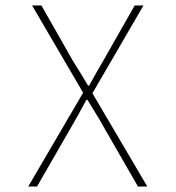

<svg xmlns="http://www.w3.org/2000/svg" viewBox="-20 -680 640 700"><path d="M83 0 283 -342 97 -660H131L247 -456Q261 -434 273 -414.5Q285 -395 301 -368H305Q320 -395 331 -414.5Q342 -434 355 -456L471 -660H503L317 -340L517 0H483L361 -212Q348 -236 332.5 -261Q317 -286 299 -316H295Q279 -286 265 -261Q251 -236 237 -212L115 0Z"/></svg>

Font: Source Code Pro ExtraLight
Style: Regular
Weight: 200
Monospace: yes
Designer: Paul D. Hunt, Teo Tuominen
Foundry: Adobe
Version: Version 1.026;hotconv 1.1.0;makeotfexe 2.6.0